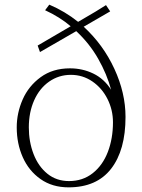

<svg xmlns="http://www.w3.org/2000/svg" viewBox="-20 -796 612 826"><path d="M520 -293Q520 -150 458 -70Q396 10 275 10Q205 10 154.5 -25.5Q104 -61 78 -119.5Q52 -178 52 -248Q52 -310 77.5 -368Q103 -426 155 -464Q207 -502 281 -502Q335 -502 381.5 -479.5Q428 -457 458 -410Q440 -477 402.5 -543Q365 -609 308 -662L152 -572L142 -600L284 -683Q237 -723 174 -752L192 -776Q260 -747 316 -702Q406 -754 436 -774L454 -747L340 -681Q424 -604 472 -500Q520 -396 520 -293ZM466 -270Q466 -323 442.5 -370Q419 -417 377.5 -445.5Q336 -474 285 -474Q233 -474 191.5 -445Q150 -416 127 -364.5Q104 -313 104 -248Q104 -186 124.5 -133Q145 -80 184 -48.5Q223 -17 277 -17Q336 -17 379 -51Q422 -85 444 -142.5Q466 -200 466 -270Z"/></svg>

Font: Taviraj ExtraLight
Style: Regular
Weight: 200
Designer: Katatrad Team
Foundry: CadsonDemak
Version: Version 1.030